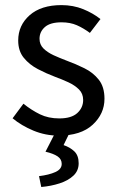

<svg xmlns="http://www.w3.org/2000/svg" viewBox="-20 -519 461 752"><path d="M209.5 12.2Q158.2 12.2 111.1 -7.3Q64 -26.9 29.3 -55.7L71.8 -112.8Q103.5 -87.4 136.5 -71.3Q169.4 -55.2 212.4 -55.2Q259.8 -55.2 282.7 -76.2Q305.7 -97.2 305.7 -127.4Q305.7 -152.3 289.3 -168.7Q272.9 -185.1 247.6 -196.8Q222.2 -208.5 195.3 -218.3Q161.6 -231 128.4 -248.3Q95.2 -265.6 73.2 -292.5Q51.3 -319.3 51.3 -360.4Q51.3 -419.9 96.2 -459.5Q141.1 -499 220.7 -499Q266.6 -499 305.7 -483.2Q344.7 -467.3 373.5 -444.3L332 -390.1Q307.1 -408.7 281 -420.2Q254.9 -431.6 221.2 -431.6Q176.8 -431.6 155.8 -413.1Q134.8 -394.5 134.8 -367.2Q134.8 -344.7 150.1 -329.3Q165.5 -314 189.9 -302.7Q214.4 -291.5 241.7 -281.2Q276.4 -268.6 310.5 -251.7Q344.7 -234.9 366.9 -206.8Q389.2 -178.7 389.2 -132.3Q389.2 -73.2 343 -30.5Q296.9 12.2 209.5 12.2ZM141.6 213.4 132.8 170.9Q172.4 166 197 154.8Q221.7 143.6 221.7 123Q221.7 104.5 205.6 93.5Q189.5 82.5 158.2 75.2L198.2 -2.9H254.4L229 49.3Q253.9 57.6 271 73.7Q288.1 89.8 288.1 120.6Q288.1 149.9 267.3 169.2Q246.6 188.5 213.4 199.2Q180.2 210 141.6 213.4Z"/></svg>

Font: Varta Light Medium
Style: Regular
Weight: 500
Version: Version 1.004